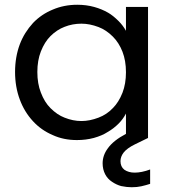

<svg xmlns="http://www.w3.org/2000/svg" viewBox="-20 -577 716 803"><path d="M43 -275.9Q43 -338.9 63 -392.1Q81.5 -440.9 118.2 -481Q153.3 -517.6 201.2 -537.1Q248 -557.1 303.2 -557.1Q340.8 -557.1 374 -547.9Q405.8 -539.1 432.1 -523.9Q452.6 -512.2 476.1 -488.8Q494.6 -470.2 506.8 -448.2V-547.9H599.1V0L543.9 26.9Q511.2 43 497.1 61Q483.9 78.1 483.9 97.2Q483.9 120.1 500 132.8Q517.6 145 543 145Q572.3 145 607.9 131.8V191.9Q591.8 197.3 570.8 202.1Q553.2 206.1 530.8 206.1Q510.3 206.1 486.8 201.2Q466.8 195.8 448.2 183.1Q430.2 171.4 419.9 151.9Q409.2 131.3 409.2 106Q409.2 72.3 431.2 43Q454.6 10.3 506.8 -17.1V-102.1Q494.6 -78.6 476.1 -60.1Q455.1 -39.1 430.2 -24.9Q407.2 -9.8 372.1 0Q338.9 8.8 301.8 8.8Q245.6 8.8 200.2 -12.2Q152.3 -32.7 118.2 -69.8Q82 -108.9 63 -160.2Q43 -213.4 43 -275.9ZM136.2 -275.9Q136.2 -227.1 150.9 -189.9Q166 -149.9 190.9 -125Q219.2 -96.7 250 -85Q285.2 -70.8 320.8 -70.8Q355 -70.8 392.1 -85Q426.8 -98.1 452.1 -125Q476.6 -149.4 492.2 -189Q506.8 -226.6 506.8 -274.9Q506.8 -323.2 492.2 -360.8Q477.5 -398.4 452.1 -423.8Q424.3 -451.7 392.1 -463.9Q355 -478 320.8 -478Q283.2 -478 250 -464.8Q217.8 -452.6 190.9 -425.8Q166.5 -401.4 150.9 -361.8Q136.2 -324.2 136.2 -275.9Z"/></svg>

Font: PoppinsZ
Style: Regular
Weight: 400
Designer: Ninad Kale (Devanagari), Jonny Pinhorn (Latin)
Foundry: Indian Type Foundry
Version: Version 3.002;FEAKit 1.0